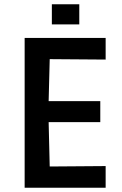

<svg xmlns="http://www.w3.org/2000/svg" viewBox="-20 -876 571 896"><path d="M95 0V-699H473V-598L212 -600L207 -404H448V-306H207L212 -99L473 -101V0ZM222 -762V-856H350V-762Z"/></svg>

Font: Ruda
Style: Bold
Weight: 700
Designer: Mariela Monsalve and Angelina Sanchez
Foundry: Mariela Monsalve and Angelina Sanchez
Version: Version 2.000